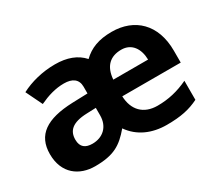

<svg xmlns="http://www.w3.org/2000/svg" viewBox="-108 -869 1132 1004"><g transform="rotate(-30 458.5 -366.5)"><path d="M641 -649C563 -649 509 -628 466 -586C428 -629 372 -650 299 -650C223 -650 150 -631 93 -601L141 -502C190 -525 238 -540 290 -540C340 -540 371 -519 371 -474V-433L278 -430C121 -424 42 -372 42 -256C42 -138 122 -83 216 -83C329 -83 378 -114 437 -184C484 -116 560 -83 649 -83C735 -83 788 -95 843 -122V-237C782 -208 723 -194 657 -194C573 -194 524 -245 521 -329H874V-401C874 -560 779 -649 641 -649ZM638 -543C700 -543 733 -494 734 -428H524C530 -507 572 -543 638 -543ZM316 -344 371 -346V-301C371 -231 324 -192 263 -192C222 -192 195 -209 195 -255C195 -307 225 -341 316 -344Z"/></g></svg>

Font: Noto Sans Kannada UI
Style: Bold
Weight: 700
Designer: Jelle Bosma - Monotype Design Team
Foundry: Monotype Imaging Inc.
Version: Version 2.005